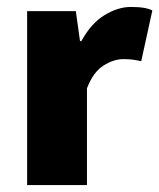

<svg xmlns="http://www.w3.org/2000/svg" viewBox="-20 -532 458 552"><path d="M58 0V-500H198L210 -414H214Q242 -465 280.5 -488.5Q319 -512 356 -512Q379 -512 393.5 -509.5Q408 -507 418 -502L386 -356Q373 -359 362 -360.5Q351 -362 334 -362Q307 -362 277.5 -343.5Q248 -325 230 -278V0Z"/></svg>

Font: Mada Black
Style: Regular
Weight: 900
Designer: Khaled Hosny
Version: Version 1.5